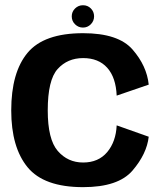

<svg xmlns="http://www.w3.org/2000/svg" viewBox="-20 -728 648 752"><path d="M305.5 5Q443.5 5 499.2 -60.2Q555 -125.5 562.5 -192.5L437 -237Q434 -173 399.8 -132.2Q365.5 -91.5 305.5 -91.5Q245.5 -91.5 206.2 -136.8Q167 -182 167 -295.5Q167 -415 205.8 -457.8Q244.5 -500.5 305.5 -500.5Q366 -500.5 400 -462.5Q434 -424.5 437 -353.5L562.5 -396.5Q555 -470 499.2 -534Q443.5 -598 305.5 -598Q152 -598 88 -521.2Q24 -444.5 24 -295.5Q24 -151 88 -73Q152 5 305.5 5ZM305 -620Q323 -620 335.8 -633Q348.5 -646 348.5 -664Q348.5 -682 336 -694.8Q323.5 -707.5 305 -707.5Q287 -707.5 274 -694.8Q261 -682 261 -664Q261 -645.5 274 -632.8Q287 -620 305 -620Z"/></svg>

Font: Anybody Thin SemiBold
Style: Regular
Weight: 600
Version: Version 1.113;gftools[0.9.25]